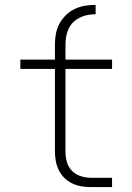

<svg xmlns="http://www.w3.org/2000/svg" viewBox="-20 -763 540 783"><path d="M204 -582Q204 -604 208 -625.5Q212 -647 222.5 -666.5Q233 -686 249 -701.5Q265 -717 285 -726.5Q305 -736 326.5 -739.5Q348 -743 370 -743V-705Q354 -705 337.5 -702Q321 -699 306 -691.5Q291 -684 279 -672.5Q267 -661 260 -646Q253 -631 250 -614.5Q247 -598 247 -582ZM437 0H350Q330 0 310.5 -3.5Q291 -7 273.5 -15.5Q256 -24 242 -38Q228 -52 219.5 -69.5Q211 -87 207.5 -106.5Q204 -126 204 -146V-482H63V-520H204V-582H247V-520H437V-482H247V-146Q247 -124 252.5 -103.5Q258 -83 272.5 -67.5Q287 -52 308 -45Q329 -38 350 -38H437Z"/></svg>

Font: Iosevka Aile Extralight
Style: Regular
Weight: 200
Designer: Belleve Invis
Foundry: Belleve Invis
Version: Version 31.1.0; ttfautohint (v1.8.4)